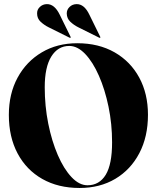

<svg xmlns="http://www.w3.org/2000/svg" viewBox="-20 -925 780 955"><path d="M364 -710Q470.5 -710 549.8 -664.8Q629 -619.5 672.5 -539.2Q716 -459 716 -354Q716 -245 673 -163Q630 -81 553.5 -35.5Q477 10 376 10Q269.5 10 190.2 -35Q111 -80 67.5 -161.8Q24 -243.5 24 -353.5Q24 -458.5 67.5 -538.8Q111 -619 187.8 -664.5Q264.5 -710 364 -710ZM537.5 -217Q537.5 -308.5 519.8 -394.2Q502 -480 472 -548.2Q442 -616.5 403.8 -656.5Q365.5 -696.5 324.5 -696.5Q268 -696.5 235.2 -643.8Q202.5 -591 202.5 -491Q202.5 -397.5 220 -310.2Q237.5 -223 267.5 -153.8Q297.5 -84.5 335.8 -44Q374 -3.5 415 -3.5Q474 -3.5 505.8 -55.5Q537.5 -107.5 537.5 -217ZM424.5 -852 478 -743Q480.5 -739 478.5 -737.5Q477 -735.5 473.5 -737.5L369 -789.5Q347 -800.5 329.8 -816.8Q312.5 -833 312 -858Q312 -877 326 -890.5Q340 -904 360.5 -904.5Q399 -905.5 424.5 -852ZM277 -852 330.5 -743Q332.5 -739 331 -737.5Q329.5 -735.5 326 -737.5L221.5 -789.5Q199.5 -800.5 182 -816.8Q164.5 -833 164.5 -858Q164 -877 178.2 -890.5Q192.5 -904 212.5 -904.5Q251 -905.5 277 -852Z"/></svg>

Font: Fraunces 144pt S000
Style: Bold
Weight: 700
Version: Version 1.000; ttfautohint (v1.8.3)